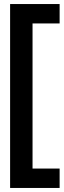

<svg xmlns="http://www.w3.org/2000/svg" viewBox="-20 -811 315 950"><path d="M275 -791V-695H141V23H275V119H30V-791Z"/></svg>

Font: Akshar Medium
Style: Regular
Weight: 500
Designer: Tall Chai
Foundry: Tall Chai
Version: Version 1.000